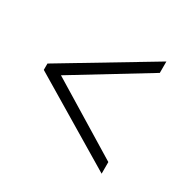

<svg xmlns="http://www.w3.org/2000/svg" viewBox="-124 -652 791 787"><g transform="rotate(30 272.0 -258.5)"><path d="M31 -273 449 -524V-470L103 -259L449 -48V7L31 -243Z"/></g></svg>

Font: Raleway Thin Light
Style: Italic
Weight: 300
Italic angle: -12°
Version: Version 4.026